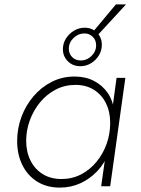

<svg xmlns="http://www.w3.org/2000/svg" viewBox="-20 -847 640 873"><path d="M252 6Q193 6 149.5 -21Q106 -48 82 -96Q58 -144 58 -206Q58 -263 77.5 -315.5Q97 -368 132.5 -409.5Q168 -451 215.5 -475Q263 -499 319 -499Q369 -499 407.5 -479Q446 -459 470 -424Q494 -389 499 -341L488 -331L510 -493H550L481 0H440L463 -162L474 -152Q455 -103 421.5 -68Q388 -33 345 -13.5Q302 6 252 6ZM259 -33Q308 -33 348.5 -54Q389 -75 419 -111.5Q449 -148 465 -193.5Q481 -239 481 -288Q481 -339 461.5 -378Q442 -417 406.5 -439Q371 -461 323 -461Q274 -461 233 -439.5Q192 -418 162 -381.5Q132 -345 115.5 -299.5Q99 -254 99 -207Q99 -156 119 -116.5Q139 -77 175 -55Q211 -33 259 -33ZM345 -546Q311 -546 288.5 -568.5Q266 -591 266 -623Q266 -650 280 -672Q294 -694 316.5 -707.5Q339 -721 365 -721Q398 -721 420.5 -699Q443 -677 443 -643Q443 -617 429.5 -595Q416 -573 394 -559.5Q372 -546 345 -546ZM348 -572Q375 -572 396 -592.5Q417 -613 417 -641Q417 -665 401.5 -680Q386 -695 364 -695Q336 -695 314.5 -674.5Q293 -654 293 -625Q293 -603 308 -587.5Q323 -572 348 -572ZM390 -687 507 -827H553L424 -687Z"/></svg>

Font: Hanken Grotesk ExtraLight
Style: Italic
Weight: 250
Italic angle: -8°
Designer: Alfredo Marco Pradil
Foundry: Hanken Design Co.
Version: Version 3.013